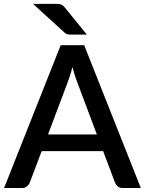

<svg xmlns="http://www.w3.org/2000/svg" viewBox="-22 -948 730 968"><path d="M258 -928.5Q267 -928.5 273.8 -928Q280.5 -927.5 285.8 -925.5Q291 -923.5 295.5 -919.8Q300 -916 305 -910L416 -773.5H338.5Q325.5 -773.5 318.2 -775Q311 -776.5 302.5 -784.5L144.5 -928.5ZM466.5 -270 367.5 -533Q355.5 -563.5 343 -610.5Q337.5 -587 331 -567.2Q324.5 -547.5 319 -532.5L220 -270ZM688 0H597.5Q582 0 572.5 -7.8Q563 -15.5 558 -27L498 -186H188L128 -27Q124 -17 114 -8.5Q104 0 89 0H-1.5L284 -720H402.5Z"/></svg>

Font: TypoPRO Lato
Style: Regular
Weight: 600
Designer: Lukasz Dziedzic with Adam Twardoch and Botio Nikoltchev
Foundry: tyPoland Lukasz Dziedzic
Version: Version 2.010; 2014-09-01; http://www.latofonts.com/